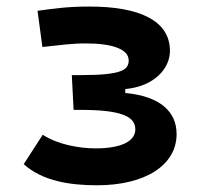

<svg xmlns="http://www.w3.org/2000/svg" viewBox="-20 -547 626 577"><path d="M271.5 9.8C417.5 9.8 510.7 -51.3 510.7 -144C510.7 -212.4 460 -257.8 356.4 -267.6V-279.3C444.8 -287.6 490.7 -341.8 490.7 -394C490.7 -486.3 397 -527.3 249 -527.3C178.7 -527.3 142.6 -521 92.8 -514.6L107.4 -405.8C164.6 -411.6 192.9 -416.5 238.3 -416.5C316.9 -416.5 366.7 -399.4 366.7 -365.7C366.7 -337.4 347.7 -321.3 223.1 -321.3H195.8L201.2 -216.8H221.7C343.8 -216.8 386.7 -197.3 386.7 -158.2C386.7 -122.1 343.3 -101.1 267.6 -101.1C220.2 -101.1 154.8 -111.8 108.4 -142.1L51.3 -53.7C107.4 -2.9 189.9 9.8 271.5 9.8Z"/></svg>

Font: Cascadia Code NF SemiBold
Style: Regular
Weight: 600
Monospace: yes
Designer: Aaron Bell
Foundry: Saja Typeworks
Version: Version 2404.023